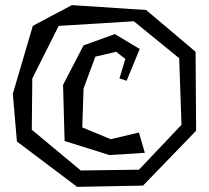

<svg xmlns="http://www.w3.org/2000/svg" viewBox="-20 -727 815 749"><path d="M209 -626 106 -421 104 -221 295 -62 522 -65 688 -240 679 -500 502 -644ZM550 -688 743 -525 745 -217 538 -3 281 2 46 -175 30 -361 108 -626 260 -707ZM545 -131 407 -122 232 -177 226 -396 306 -550 428 -594 525 -536 474 -412 446 -421 469 -497 433 -525 352 -506 306 -382 301 -230 412 -184 522 -210Z"/></svg>

Font: Underdog
Style: Regular
Weight: 400
Designer: Sergey Steblina
Foundry: Sergey Steblina, Jovanny Lemonad
Version: Version 1.001; ttfautohint (v0.9)